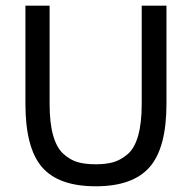

<svg xmlns="http://www.w3.org/2000/svg" viewBox="-20 -648 680 682"><path d="M571.3 -279.3Q571.3 -123 511.7 -54.7Q452.1 13.7 320.3 13.7Q187.5 13.7 128.9 -54.7Q70.3 -123 70.3 -279.3V-627.9H156.2V-279.3Q156.2 -210.9 168.9 -166.5Q181.6 -122.1 206.1 -100.6Q230.5 -79.1 256.8 -71.8Q283.2 -64.5 320.3 -64.5Q356.4 -64.5 382.3 -71.8Q408.2 -79.1 433.1 -100.1Q458 -121.1 470.7 -166Q483.4 -210.9 483.4 -279.3V-627.9H571.3Z"/></svg>

Font: Padauk
Style: Regular
Weight: 400
Designer: Debbi Hosken
Foundry: SIL
Version: Version 3.003; ttfautohint (v1.8.2) -l 8 -r 50 -G 200 -x 14 